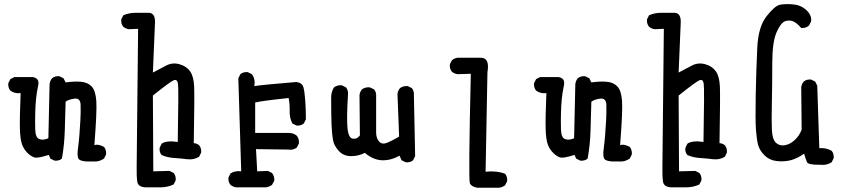

<svg xmlns="http://www.w3.org/2000/svg" viewBox="-20 -760 4040 913"><path d="M391.6 7.8Q356.4 5.9 351.6 -8.8Q346.7 -23.4 350.6 -52.2Q354.5 -81.1 357.4 -116.2Q360.4 -151.4 362.3 -189.5Q364.3 -227.5 363.3 -261.2Q362.3 -294.9 334 -291Q305.7 -287.1 292 -276.4Q290 -208 288.1 -139.6Q286.1 -71.3 274.4 -5.9Q260.7 5.9 239.3 3.9L219.7 -5.9L211.9 -23.4Q162.1 -7.8 146.5 -10.7Q130.9 -13.7 112.3 -31.2Q93.8 -48.8 85 -72.8Q76.2 -96.7 74.7 -146Q73.2 -195.3 78.1 -317.4Q50.8 -313.5 29.3 -329.1Q17.6 -342.8 19.5 -364.3L29.3 -383.8L48.8 -393.6H134.8Q168.9 -388.7 161.6 -354Q154.3 -319.3 151.4 -289.1Q148.4 -258.8 147.5 -222.2Q146.5 -185.5 147.5 -145.5Q148.4 -105.5 167 -98.6Q185.5 -91.8 210 -102.5L215.8 -360.4Q217.8 -376 227.5 -387.7Q241.2 -399.4 262.7 -397.5L282.2 -387.7L292 -368.2Q335 -374 366.2 -371.1Q397.5 -368.2 416 -348.6Q434.6 -329.1 438 -279.3Q441.4 -229.5 428.7 -69.3Q445.3 -77.1 474.6 -61.5Q486.3 -46.9 484.4 -25.4L474.6 -5.9Q453.1 7.8 436 7.8Q418.9 7.8 391.6 7.8Z M673.8 130.9Q636.7 129.9 632.8 104Q628.9 78.1 629.9 30.3Q630.9 -17.6 636.7 -623L593.8 -621.1Q578.1 -623 566.4 -632.8Q554.7 -646.5 556.6 -668L566.4 -687.5Q593.8 -699.2 625 -699.2Q656.2 -699.2 687.5 -699.2Q720.7 -698.2 716.8 -646.5L707 -415Q740.2 -432.6 770 -448.2Q799.8 -463.9 833.5 -454.6Q867.2 -445.3 884.3 -420.4Q901.4 -395.5 903.3 -347.2Q905.3 -298.8 901.4 -79.1Q915 -79.1 926.8 -69.3Q938.5 -55.7 936.5 -34.2L926.8 -14.6Q901.4 1 870.1 -2.9Q838.9 -6.8 807.6 -8.8Q776.4 -10.7 749 -22.5Q736.3 -36.1 739.3 -57.6L749 -77.1Q772.5 -92.8 825.2 -85Q830.1 -341.8 826.2 -363.3Q822.3 -384.8 806.2 -378.4Q790 -372.1 707 -305.7L709 54.7L786.1 52.7L805.7 62.5Q817.4 76.2 815.4 97.7L805.7 117.2Q776.4 130.9 741.7 130.9Q707 130.9 673.8 130.9Z M1103.5 130.9Q1087.9 128.9 1076.2 119.1Q1064.5 105.5 1066.4 84L1076.2 64.5Q1097.7 50.8 1127 54.7L1113.3 -387.7L1123 -407.2Q1136.7 -418.9 1158.2 -417L1177.7 -407.2Q1195.3 -383.8 1189.5 -350.6Q1224.6 -356.4 1389.6 -370.1Q1417 -366.2 1422.9 -344.7Q1428.7 -323.2 1431.6 -280.3Q1434.6 -237.3 1434.6 -192.4L1424.8 -172.9Q1411.1 -161.1 1389.6 -163.1L1370.1 -172.9Q1356.4 -200.2 1357.4 -232.4Q1358.4 -264.6 1352.5 -293.9Q1222.7 -280.3 1193.4 -272.5V-127.9H1354.5Q1376 -127.9 1391.6 -114.3Q1403.3 -99.6 1401.4 -78.1L1391.6 -58.6Q1374 -44.9 1350.6 -48.8L1197.3 -50.8L1203.1 54.7L1253.9 52.7L1273.4 62.5Q1286.1 78.1 1284.2 99.6L1273.4 119.1Q1259.8 128.9 1244.1 130.9Z M1909.2 11.7 1889.6 2 1879.9 -19.5Q1836.9 3.9 1795.4 2Q1753.9 0 1714.8 -33.2Q1685.5 -17.6 1649.4 -17.6Q1613.3 -17.6 1590.8 -42.5Q1568.4 -67.4 1563.5 -93.8Q1558.6 -120.1 1556.6 -166Q1554.7 -211.9 1554.7 -295.9Q1554.7 -323.2 1568.4 -344.7Q1584 -356.4 1605.5 -354.5L1625 -344.7Q1636.7 -331.1 1634.8 -309.6Q1627.9 -201.2 1632.3 -152.3Q1636.7 -103.5 1657.7 -100.6Q1678.7 -97.7 1691.4 -116.2L1689.5 -307.6Q1691.4 -323.2 1701.2 -335Q1716.8 -346.7 1738.3 -344.7L1758.8 -335Q1770.5 -321.3 1768.6 -299.8Q1768.6 -159.2 1768.6 -130.9Q1768.6 -102.5 1782.7 -86.9Q1796.9 -71.3 1820.8 -81.1Q1844.7 -90.8 1877.9 -110.4L1870.1 -313.5Q1872.1 -329.1 1881.8 -340.8Q1897.5 -352.5 1918.9 -350.6L1938.5 -340.8Q1950.2 -327.1 1948.2 -305.7L1954.1 -17.6L1944.3 2Q1930.7 13.7 1909.2 11.7Z M2250 132.8Q2221.7 127.9 2214.4 111.8Q2207 95.7 2218.8 -409.2L2156.2 -407.2Q2140.6 -409.2 2128.9 -418.9Q2117.2 -432.6 2119.1 -454.1L2128.9 -473.6Q2140.6 -483.4 2156.2 -485.4H2267.6Q2309.6 -484.4 2297.9 -417L2289.1 56.6Q2340.8 50.8 2381.8 66.4Q2393.6 80.1 2391.6 101.6L2381.8 121.1Q2368.2 130.9 2352.5 132.8Z M2891.6 7.8Q2856.4 5.9 2851.6 -8.8Q2846.7 -23.4 2850.6 -52.2Q2854.5 -81.1 2857.4 -116.2Q2860.4 -151.4 2862.3 -189.5Q2864.3 -227.5 2863.3 -261.2Q2862.3 -294.9 2834 -291Q2805.7 -287.1 2792 -276.4Q2790 -208 2788.1 -139.6Q2786.1 -71.3 2774.4 -5.9Q2760.7 5.9 2739.3 3.9L2719.7 -5.9L2711.9 -23.4Q2662.1 -7.8 2646.5 -10.7Q2630.9 -13.7 2612.3 -31.2Q2593.8 -48.8 2585 -72.8Q2576.2 -96.7 2574.7 -146Q2573.2 -195.3 2578.1 -317.4Q2550.8 -313.5 2529.3 -329.1Q2517.6 -342.8 2519.5 -364.3L2529.3 -383.8L2548.8 -393.6H2634.8Q2668.9 -388.7 2661.6 -354Q2654.3 -319.3 2651.4 -289.1Q2648.4 -258.8 2647.5 -222.2Q2646.5 -185.5 2647.5 -145.5Q2648.4 -105.5 2667 -98.6Q2685.5 -91.8 2710 -102.5L2715.8 -360.4Q2717.8 -376 2727.5 -387.7Q2741.2 -399.4 2762.7 -397.5L2782.2 -387.7L2792 -368.2Q2835 -374 2866.2 -371.1Q2897.5 -368.2 2916 -348.6Q2934.6 -329.1 2938 -279.3Q2941.4 -229.5 2928.7 -69.3Q2945.3 -77.1 2974.6 -61.5Q2986.3 -46.9 2984.4 -25.4L2974.6 -5.9Q2953.1 7.8 2936 7.8Q2918.9 7.8 2891.6 7.8Z M3173.8 130.9Q3136.7 129.9 3132.8 104Q3128.9 78.1 3129.9 30.3Q3130.9 -17.6 3136.7 -623L3093.8 -621.1Q3078.1 -623 3066.4 -632.8Q3054.7 -646.5 3056.6 -668L3066.4 -687.5Q3093.8 -699.2 3125 -699.2Q3156.2 -699.2 3187.5 -699.2Q3220.7 -698.2 3216.8 -646.5L3207 -415Q3240.2 -432.6 3270 -448.2Q3299.8 -463.9 3333.5 -454.6Q3367.2 -445.3 3384.3 -420.4Q3401.4 -395.5 3403.3 -347.2Q3405.3 -298.8 3401.4 -79.1Q3415 -79.1 3426.8 -69.3Q3438.5 -55.7 3436.5 -34.2L3426.8 -14.6Q3401.4 1 3370.1 -2.9Q3338.9 -6.8 3307.6 -8.8Q3276.4 -10.7 3249 -22.5Q3236.3 -36.1 3239.3 -57.6L3249 -77.1Q3272.5 -92.8 3325.2 -85Q3330.1 -341.8 3326.2 -363.3Q3322.3 -384.8 3306.2 -378.4Q3290 -372.1 3207 -305.7L3209 54.7L3286.1 52.7L3305.7 62.5Q3317.4 76.2 3315.4 97.7L3305.7 117.2Q3276.4 130.9 3241.7 130.9Q3207 130.9 3173.8 130.9Z M3879.9 23.4Q3823.2 24.4 3817.4 11.2Q3811.5 -2 3803.7 -29.3Q3770.5 -5.9 3739.7 2Q3709 9.8 3673.8 5.9Q3638.7 2 3615.2 -21.5Q3591.8 -44.9 3585 -70.8Q3578.1 -96.7 3574.7 -143.1Q3571.3 -189.5 3573.7 -313Q3576.2 -436.5 3581.1 -534.7Q3585.9 -632.8 3625 -682.6Q3664.1 -732.4 3688.5 -737.3Q3712.9 -742.2 3750.5 -739.3Q3788.1 -736.3 3814.5 -711.9Q3840.8 -687.5 3836.9 -658.2L3827.1 -638.7Q3811.5 -625 3790 -627Q3770.5 -649.4 3753.4 -657.7Q3736.3 -666 3714.8 -659.7Q3693.4 -653.3 3672.9 -606.9Q3652.3 -560.5 3652.3 -459.5Q3652.3 -358.4 3650.4 -273.9Q3648.4 -189.5 3650.4 -144Q3652.3 -98.6 3668.9 -82Q3685.5 -65.4 3710.9 -69.3Q3736.3 -73.2 3758.8 -93.8Q3781.2 -114.3 3792 -143.6L3790 -344.7Q3792 -360.4 3801.8 -372.1Q3815.4 -383.8 3836.9 -381.8L3856.4 -372.1L3866.2 -352.5L3876 -55.7Q3909.2 -57.6 3934.6 -43Q3946.3 -29.3 3944.3 -7.8L3934.6 11.7Q3911.1 27.3 3879.9 23.4Z"/></svg>

Font: NaikaiFont
Style: Regular
Weight: 400
Version: Version 1.67